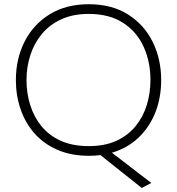

<svg xmlns="http://www.w3.org/2000/svg" viewBox="-20 -746 858 931"><path d="M412.5 9.5Q325 9.5 258.5 -19.5Q192 -48.5 147.2 -99.2Q102.5 -150 79.8 -216.5Q57 -283 57 -357.5Q57 -461.5 99.5 -544.8Q142 -628 221.2 -676.8Q300.5 -725.5 410.5 -725.5Q522 -725.5 600.5 -676Q679 -626.5 720.2 -543.2Q761.5 -460 761.5 -358Q761.5 -272 733 -200.2Q704.5 -128.5 651 -78Q597.5 -27.5 522.5 -5.5L579.5 38Q610.5 62 642.5 86.5Q674 110.5 713.5 141L667.5 165.5Q635.5 140 603.5 114.5Q571 89 538.5 63L467 6Q440.5 9.5 412.5 9.5ZM410.5 -37.5Q489 -37.5 545.5 -63.8Q602 -90 638.5 -135.5Q675 -181 692.2 -238.2Q709.5 -295.5 709.5 -358Q709.5 -447 676.2 -519.8Q643 -592.5 576.5 -635.5Q510 -678.5 410.5 -678.5Q333.5 -678.5 276.8 -652.2Q220 -626 182.8 -581Q145.5 -536 127 -478.2Q108.5 -420.5 108.5 -358Q108.5 -294.5 126.5 -236.8Q144.5 -179 181.2 -134Q218 -89 275 -63.2Q332 -37.5 410.5 -37.5Z"/></svg>

Font: Heraclito ExtraLight
Style: Regular
Weight: 200
Designer: Kostas Bartsokas (font) & Cristiano Sobral (main changes)
Foundry: Kostas Bartsokas (font) & Cristiano Sobral (main changes)
Version: Version 1.00;July 8, 2020;FontCreator 13.0.0.2655 64-bit